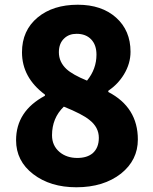

<svg xmlns="http://www.w3.org/2000/svg" viewBox="-20 -778 649 812"><path d="M303 14Q193 14 120.5 -41.5Q48 -97 48 -185Q48 -308 170 -373V-378Q73 -450 73 -557Q73 -649 139 -704Q204 -758 309 -758Q410 -758 471 -703.5Q532 -649 532 -559Q532 -509 504 -463Q479 -422 438 -394V-389Q563 -324 563 -188Q563 -101 492 -44Q418 14 303 14ZM307 -110Q348 -110 372 -130Q398 -153 398 -195Q398 -240 358 -271Q329 -295 250 -327Q200 -279 200 -206Q200 -162 232 -135Q262 -110 307 -110ZM348 -437Q388 -486 388 -547Q388 -588 365.5 -611.5Q343 -635 304 -635Q272 -635 252 -616Q229 -595 229 -557Q229 -516 261 -486Q287 -462 348 -437Z"/></svg>

Font: GenSekiGothic TW H
Style: Regular
Weight: 900
Version: Version 1.501;PS 1;hotconv 16.6.51;makeotf.lib2.5.65220